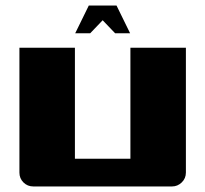

<svg xmlns="http://www.w3.org/2000/svg" viewBox="-20 -672 740 692"><path d="M50 -500H250V-100H450V-500H650V-50Q650 -29 635 -14.5Q620 0 600 0H100Q79 0 64.5 -14.5Q50 -29 50 -50ZM449 -552H395L350 -599L305 -552H251L300 -652H400Z"/></svg>

Font: Tokeely Brookings
Style: Regular
Weight: 400
Designer: Peter Wiegel
Foundry: Peter Wiegel
Version: Version 2.001